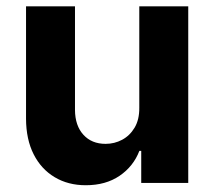

<svg xmlns="http://www.w3.org/2000/svg" viewBox="-20 -565 662 593"><path d="M410.2 -232.2V-545.5H561.4V0H416.2V-99.1H410.5Q392 -51.1 349.3 -22Q306.5 7.1 245 7.1Q190.3 7.1 148.8 -17.8Q107.2 -42.6 84 -88.4Q60.7 -134.2 60.4 -198.2V-545.5H211.6V-225.1Q212 -176.8 237.6 -148.8Q263.1 -120.7 306.1 -120.7Q333.5 -120.7 357.2 -133.3Q381 -146 395.8 -170.8Q410.5 -195.7 410.2 -232.2Z"/></svg>

Font: InterMG
Style: Bold
Weight: 700
Designer: Rasmus Andersson
Foundry: rsms
Version: Version 3.019;December 26, 2023;FontCreator 15.0.0.2955 64-b